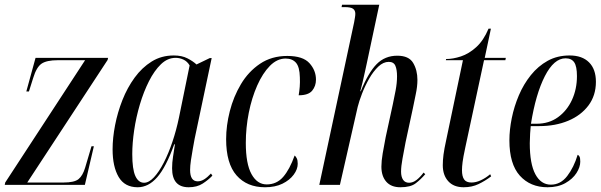

<svg xmlns="http://www.w3.org/2000/svg" viewBox="-32 -780 2536 810"><path d="M-12 0 -10 -10 327 -526H212Q165 -526 143.5 -511.5Q122 -497 108 -451L90 -394H79L118 -536H424L422 -527L83 -10H236Q282 -10 299.5 -24.5Q317 -39 327 -72L354 -163H364L326 0Z M549 10Q494 10 468.5 -33.5Q443 -77 443 -150Q443 -198 453.5 -252Q464 -306 484.5 -358Q505 -410 536 -452.5Q567 -495 608 -520.5Q649 -546 701 -546Q735 -546 758.5 -534Q782 -522 797 -508L853 -535H861L789 -194Q786 -177 781.5 -152.5Q777 -128 773.5 -104Q770 -80 770 -63Q770 -15 802 -15Q816 -15 829.5 -23.5Q843 -32 858 -48L864 -39Q847 -21 823 -5.5Q799 10 764 10Q694 10 694 -70Q694 -94 698 -119Q702 -144 706 -171H703Q668 -74 631 -32Q594 10 549 10ZM576 -9Q596 -9 617.5 -32Q639 -55 659 -94Q679 -133 695.5 -182Q712 -231 723 -284L768 -504Q758 -521 742 -528.5Q726 -536 709 -536Q675 -536 647 -509Q619 -482 596.5 -437.5Q574 -393 558 -339Q542 -285 534 -230.5Q526 -176 526 -130Q526 -66 539 -37.5Q552 -9 576 -9Z M1086 10Q1010 10 966 -40Q922 -90 922 -193Q922 -250 937.5 -311Q953 -372 984.5 -425Q1016 -478 1065 -511Q1114 -544 1180 -544Q1246 -544 1273.5 -513.5Q1301 -483 1301 -444Q1301 -417 1285 -397.5Q1269 -378 1228 -378Q1231 -395 1232.5 -414Q1234 -433 1233 -454Q1232 -498 1216.5 -515.5Q1201 -533 1173 -533Q1137 -533 1106.5 -502Q1076 -471 1053 -419Q1030 -367 1017.5 -304Q1005 -241 1005 -177Q1005 -89 1029 -45.5Q1053 -2 1093 -2Q1135 -2 1162.5 -33.5Q1190 -65 1211 -124Q1216 -120 1220 -112Q1224 -104 1224 -89Q1224 -66 1207 -43Q1190 -20 1159.5 -5Q1129 10 1086 10Z M1657 10Q1618 10 1597.5 -13.5Q1577 -37 1577 -77Q1577 -100 1582.5 -133Q1588 -166 1595 -201L1625 -339Q1631 -367 1637 -398.5Q1643 -430 1643 -458Q1643 -486 1636 -502.5Q1629 -519 1608 -519Q1585 -519 1564 -499Q1543 -479 1525.5 -448.5Q1508 -418 1495.5 -385.5Q1483 -353 1477 -329L1402 0H1315L1462 -686Q1464 -698 1465.5 -706.5Q1467 -715 1467 -722Q1467 -736 1457.5 -743Q1448 -750 1422 -750H1409L1411 -760H1568L1515 -511Q1513 -502 1508 -479Q1503 -456 1497.5 -432.5Q1492 -409 1488 -395H1490Q1522 -474 1557 -509.5Q1592 -545 1644 -545Q1693 -545 1711 -514.5Q1729 -484 1729 -443Q1729 -415 1722 -382.5Q1715 -350 1710 -324L1679 -180Q1672 -143 1666 -110.5Q1660 -78 1660 -56Q1660 -34 1668.5 -21.5Q1677 -9 1694 -9Q1710 -9 1725.5 -21Q1741 -33 1755 -52L1762 -45Q1743 -23 1721.5 -6.5Q1700 10 1657 10Z M1924 10Q1882 10 1859 -15.5Q1836 -41 1836 -83Q1836 -104 1839 -127.5Q1842 -151 1851 -192L1921 -526H1849L1850 -531Q1879 -531 1912.5 -542Q1946 -553 1977 -581Q2008 -609 2029 -659H2039L2013 -536H2102L2100 -526H2010L1931 -158Q1922 -116 1919.5 -96Q1917 -76 1917 -62Q1917 -36 1926 -23Q1935 -10 1957 -10Q1976 -10 1996.5 -19.5Q2017 -29 2036 -45L2040 -36Q2015 -17 1987 -3.5Q1959 10 1924 10Z M2278 10Q2205 10 2161 -39Q2117 -88 2117 -188Q2117 -232 2127 -281.5Q2137 -331 2157 -378Q2177 -425 2207.5 -463Q2238 -501 2278.5 -523.5Q2319 -546 2371 -546Q2424 -546 2453 -517Q2482 -488 2482 -435Q2482 -377 2450.5 -335Q2419 -293 2365 -270.5Q2311 -248 2243 -248H2207Q2206 -241 2204.5 -217Q2203 -193 2203 -176Q2203 -89 2226.5 -45Q2250 -1 2292 -1Q2333 -1 2361 -37.5Q2389 -74 2405 -127Q2410 -125 2413 -119Q2416 -113 2416 -98Q2416 -75 2400 -50Q2384 -25 2353 -7.5Q2322 10 2278 10ZM2232 -258Q2284 -258 2322 -285.5Q2360 -313 2381 -358.5Q2402 -404 2402 -459Q2402 -500 2390.5 -517Q2379 -534 2354 -534Q2305 -534 2266.5 -458.5Q2228 -383 2208 -258Z"/></svg>

Font: Noto Serif Display ExtraCondensed
Style: Italic
Weight: 400
Width: 2
Italic angle: -12°
Designer: Monotype Design Team
Foundry: Monotype Imaging Inc.
Version: Version 2.009